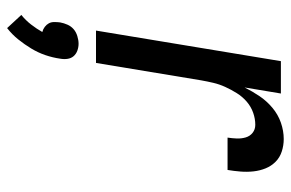

<svg xmlns="http://www.w3.org/2000/svg" viewBox="-159 -409 818 540"><g transform="rotate(90 250.0 -139.0)"><path d="M66 0 152 -520H243L226 -418Q237 -440 250.5 -460Q264 -480 283 -496Q302 -512 325 -520Q348 -528 371 -528Q389 -528 406 -522.5Q423 -517 435 -505Q447 -493 453.5 -477Q460 -461 462 -443Q464 -425 462.5 -406.5Q461 -388 458 -370H367Q369 -383 369.5 -396Q370 -409 366.5 -421Q363 -433 353.5 -440.5Q344 -448 331 -448Q314 -448 297 -442Q280 -436 266 -424Q252 -412 242 -396Q232 -380 224.5 -363.5Q217 -347 213 -330Q209 -313 206 -296L157 0ZM59 250 22 210Q37 198 49 182.5Q61 167 70 151Q62 149 55.5 144Q49 139 45.5 132.5Q42 126 42 117.5Q42 109 43 101Q45 90 49.5 80Q54 70 62 63Q70 56 81.5 52.5Q93 49 103 49Q113 49 122.5 52.5Q132 56 138 63Q144 70 145.5 80Q147 90 145 101Q142 122 135 142.5Q128 163 116.5 182Q105 201 91 218.5Q77 236 59 250Z"/></g></svg>

Font: Iosevka Term Curly Medium
Style: Italic
Weight: 500
Italic angle: -9°
Designer: Belleve Invis
Foundry: Belleve Invis
Version: Version 32.3.0